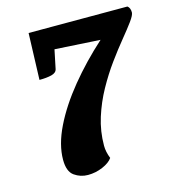

<svg xmlns="http://www.w3.org/2000/svg" viewBox="-100 -726 750 822"><g transform="rotate(-15 275.5 -314.5)"><path d="M190 12Q157 12 130 -7Q103 -26 103 -78Q103 -145 141 -222.5Q179 -300 244 -379.5Q309 -459 391 -533L190 -545L173 -463Q170 -446 148 -440.5Q126 -435 94 -435L101 -641H539Q551 -632 551 -612Q551 -600 532 -574Q513 -548 483 -511.5Q453 -475 419.5 -429Q386 -383 356 -329Q326 -275 307 -215Q288 -155 288 -91Q288 -64 300 -34Q287 -15 255.5 -1.5Q224 12 190 12Z"/></g></svg>

Font: Petrona Black
Style: Italic
Weight: 900
Italic angle: -9°
Designer: Ringo R. Seeber
Foundry: Ringo R. Seeber
Version: Version 2.001; ttfautohint (v1.8.3)